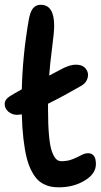

<svg xmlns="http://www.w3.org/2000/svg" viewBox="-34 -780 425 811"><path d="M214.8 11.2Q196.8 11.2 182.1 8.5Q167.5 5.9 151.1 -2.2Q134.8 -10.3 122.3 -23.7Q109.9 -37.1 97.9 -60.5Q85.9 -84 78.1 -116Q70.3 -147.9 64.9 -193.8Q59.6 -239.7 58.1 -296.9Q44.4 -294.9 39.1 -294.9Q16.6 -294.9 1 -308.6Q-14.6 -322.3 -14.2 -341.1Q-13.7 -359.9 6.8 -373Q21 -382.3 58.1 -402.8Q61.5 -545.9 86.9 -692.9Q92.8 -729 105 -744.4Q117.2 -759.8 138.2 -759.8Q194.8 -759.8 194.8 -670.9Q194.8 -644.5 186 -577.6Q177.2 -510.7 173.8 -460.9Q179.7 -463.9 193.6 -471.2Q207.5 -478.5 215.8 -482.9Q257.3 -506.8 287.1 -506.8Q314.5 -506.8 328.1 -490Q341.8 -473.1 336.4 -451.7Q331.1 -430.2 310.1 -418Q231.4 -372.6 168.9 -341.8V-316.9Q168.9 -251.5 173.1 -206.8Q177.2 -162.1 185.5 -139.6Q193.8 -117.2 203.1 -108.2Q212.4 -99.1 225.1 -99.1Q251.5 -99.1 272.2 -107.4Q293 -115.7 308.6 -124.3Q324.2 -132.8 337.9 -132.8Q371.1 -132.8 371.1 -86.9Q371.1 -45.9 323.7 -17.3Q276.4 11.2 214.8 11.2Z"/></svg>

Font: Shantell Sans Irregular
Style: Regular
Weight: 500
Designer: Stephen Nixon, Anya Danilova, Shantell Martin
Foundry: Arrow Type
Version: Version 1.006;[9816181b4]